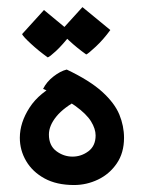

<svg xmlns="http://www.w3.org/2000/svg" viewBox="-20 -511 411 548"><path d="M191.4 17.1Q141.6 17.1 107.2 -1.7Q72.8 -20.5 54.7 -51.3Q36.6 -82 36.6 -117.7Q36.6 -161.1 64.5 -204.1Q92.3 -247.1 151.4 -275.4L206.5 -228Q162.1 -204.6 140.9 -178.5Q119.6 -152.3 119.6 -127Q119.6 -95.7 140.6 -79.8Q161.6 -64 187 -64Q211.9 -64 232.4 -79.3Q252.9 -94.7 252.9 -124.5Q252.9 -143.1 240 -164.3Q227.1 -185.5 194.6 -209Q162.1 -232.4 103 -257.3Q112.8 -277.3 132.6 -292.7Q152.3 -308.1 170.4 -312.5Q236.3 -281.2 271.7 -249Q307.1 -216.8 320.6 -184.1Q334 -151.4 334 -117.7Q334 -74.7 313.2 -44.4Q292.5 -14.2 259.8 1.5Q227.1 17.1 191.4 17.1ZM226.1 -355.5Q200.2 -374 178 -394.5Q155.8 -415 152.8 -421.9L215.3 -490.7L294.9 -425.3Q274.9 -397.9 253.2 -377.7Q231.4 -357.4 226.1 -355.5ZM116.2 -347.2Q90.3 -365.7 68.4 -386Q46.4 -406.2 43 -413.6L105.5 -482.4L185.1 -416.5Q157.7 -381.8 139.6 -365.2Q121.6 -348.6 116.2 -347.2Z"/></svg>

Font: Harmattan
Style: Bold
Weight: 700
Designer: George W. Nuss III and SIL International
Foundry: SIL International
Version: Version 4.000